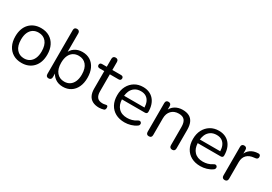

<svg xmlns="http://www.w3.org/2000/svg" viewBox="25 -1558 3419 2414"><g transform="rotate(30 1734.5 -351.5)"><path d="M278 9Q207 9 155 -22Q103 -53 74.5 -109.5Q46 -166 46 -243Q46 -301 62 -347.5Q78 -394 109 -427Q140 -460 182.5 -477.5Q225 -495 278 -495Q349 -495 401 -464Q453 -433 481.5 -376.5Q510 -320 510 -243Q510 -185 494 -139Q478 -93 447 -59.5Q416 -26 373.5 -8.5Q331 9 278 9ZM278 -56Q323 -56 357 -78Q391 -100 409.5 -142Q428 -184 428 -243Q428 -334 387.5 -382Q347 -430 278 -430Q232 -430 198.5 -408.5Q165 -387 146.5 -345.5Q128 -304 128 -243Q128 -153 169 -104.5Q210 -56 278 -56Z M878 9Q812 9 764.5 -25Q717 -59 701 -116L712 -127V-35Q712 -15 701.5 -4Q691 7 672 7Q652 7 642 -4Q632 -15 632 -35V-671Q632 -691 642 -701.5Q652 -712 672 -712Q691 -712 702 -701.5Q713 -691 713 -671V-373H701Q718 -429 765 -462Q812 -495 878 -495Q944 -495 992 -464.5Q1040 -434 1066.5 -377.5Q1093 -321 1093 -243Q1093 -166 1066.5 -109.5Q1040 -53 991.5 -22Q943 9 878 9ZM861 -56Q907 -56 940.5 -78Q974 -100 992.5 -142Q1011 -184 1011 -243Q1011 -334 970.5 -382Q930 -430 861 -430Q816 -430 782 -408.5Q748 -387 729.5 -345.5Q711 -304 711 -243Q711 -153 752 -104.5Q793 -56 861 -56Z M1405 9Q1348 9 1309.5 -11.5Q1271 -32 1252 -71.5Q1233 -111 1233 -168V-423H1166Q1149 -423 1140 -431.5Q1131 -440 1131 -455Q1131 -470 1140 -478Q1149 -486 1166 -486H1233V-601Q1233 -621 1244 -631.5Q1255 -642 1274 -642Q1293 -642 1303.5 -631.5Q1314 -621 1314 -601V-486H1440Q1457 -486 1466 -478Q1475 -470 1475 -455Q1475 -440 1466 -431.5Q1457 -423 1440 -423H1314V-176Q1314 -119 1338 -89.5Q1362 -60 1416 -60Q1435 -60 1448.5 -64Q1462 -68 1471 -68Q1480 -69 1486 -62Q1492 -55 1492 -38Q1492 -26 1487.5 -16Q1483 -6 1472 -2Q1460 2 1440.5 5.5Q1421 9 1405 9Z M1774 9Q1697 9 1641.5 -21.5Q1586 -52 1555.5 -108Q1525 -164 1525 -242Q1525 -318 1555 -374.5Q1585 -431 1637.5 -463Q1690 -495 1759 -495Q1808 -495 1847 -478.5Q1886 -462 1913.5 -431Q1941 -400 1955.5 -356Q1970 -312 1970 -257Q1970 -241 1961 -233.5Q1952 -226 1935 -226H1603Q1607 -147 1648 -104Q1692 -56 1774 -56Q1808 -56 1841.5 -65Q1875 -74 1907 -95Q1920 -104 1931 -104Q1932 -104 1938 -103.5Q1944 -103 1951 -96.5Q1958 -90 1959.5 -83.5Q1961 -77 1961 -74Q1961 -67 1957.5 -58Q1954 -49 1941 -41Q1908 -17 1863 -4Q1818 9 1774 9ZM1884 -358Q1868 -395 1837.5 -415Q1807 -435 1761 -435Q1710 -435 1674.5 -411.5Q1639 -388 1621 -347Q1608 -316 1604 -279H1900Q1898 -325 1884 -358Z M2127 7Q2107 7 2097 -4Q2087 -15 2087 -35V-452Q2087 -472 2097 -482.5Q2107 -493 2126 -493Q2145 -493 2155.5 -482.5Q2166 -472 2166 -452V-366L2155 -378Q2176 -436 2223.5 -465.5Q2271 -495 2333 -495Q2391 -495 2429.5 -474Q2468 -453 2487 -410.5Q2506 -368 2506 -303V-35Q2506 -15 2495.5 -4Q2485 7 2466 7Q2446 7 2435.5 -4Q2425 -15 2425 -35V-298Q2425 -366 2398.5 -397.5Q2372 -429 2314 -429Q2247 -429 2207.5 -387.5Q2168 -346 2168 -277V-35Q2168 7 2127 7Z M2874 9Q2797 9 2741.5 -21.5Q2686 -52 2655.5 -108Q2625 -164 2625 -242Q2625 -318 2655 -374.5Q2685 -431 2737.5 -463Q2790 -495 2859 -495Q2908 -495 2947 -478.5Q2986 -462 3013.5 -431Q3041 -400 3055.5 -356Q3070 -312 3070 -257Q3070 -241 3061 -233.5Q3052 -226 3035 -226H2703Q2707 -147 2748 -104Q2792 -56 2874 -56Q2908 -56 2941.5 -65Q2975 -74 3007 -95Q3020 -104 3031 -104Q3032 -104 3038 -103.5Q3044 -103 3051 -96.5Q3058 -90 3059.5 -83.5Q3061 -77 3061 -74Q3061 -67 3057.5 -58Q3054 -49 3041 -41Q3008 -17 2963 -4Q2918 9 2874 9ZM2984 -358Q2968 -395 2937.5 -415Q2907 -435 2861 -435Q2810 -435 2774.5 -411.5Q2739 -388 2721 -347Q2708 -316 2704 -279H3000Q2998 -325 2984 -358Z M3228 7Q3208 7 3197.5 -4Q3187 -15 3187 -35V-452Q3187 -472 3197 -482.5Q3207 -493 3226 -493Q3245 -493 3255.5 -482.5Q3266 -472 3266 -452V-371H3256Q3272 -430 3317 -462Q3362 -494 3428 -496Q3443 -497 3452 -489.5Q3461 -482 3462 -464Q3463 -447 3454 -437Q3445 -427 3426 -425L3410 -423Q3342 -417 3305.5 -379.5Q3269 -342 3269 -277V-35Q3269 -15 3258.5 -4Q3248 7 3228 7Z"/></g></svg>

Font: Nunito
Style: Regular
Weight: 400
Designer: Vernon Adams
Foundry: Vernon Adams
Version: Version 3.602